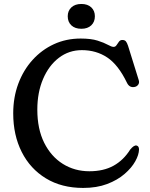

<svg xmlns="http://www.w3.org/2000/svg" viewBox="-20 -906 739 944"><path d="M663.5 -171Q663 -145 645 -112.8Q627 -80.5 592.2 -50.5Q557.5 -20.5 506.5 -1.2Q455.5 18 389 18Q283 18 205.8 -29Q128.5 -76 86.8 -158.8Q45 -241.5 45 -348.5Q45 -427.5 70 -494.5Q95 -561.5 140 -611.2Q185 -661 245.2 -688.8Q305.5 -716.5 376.5 -716.5Q428 -716.5 460 -706.2Q492 -696 510.2 -685.8Q528.5 -675.5 538.5 -675.5Q547.5 -675.5 553 -684Q558.5 -692.5 564.8 -701Q571 -709.5 581.5 -709.5Q593 -709.5 598.8 -702.8Q604.5 -696 609.5 -681L662 -512.5Q666.5 -499 659.2 -489.2Q652 -479.5 639 -478Q615.5 -475 604 -499.5Q561.5 -587.5 507.2 -623.5Q453 -659.5 382.5 -659.5Q319 -659.5 269.5 -621.8Q220 -584 191.8 -517.8Q163.5 -451.5 163.5 -367Q163.5 -272 197.2 -204.2Q231 -136.5 289 -100.2Q347 -64 419.5 -64Q489 -64 538.2 -91.2Q587.5 -118.5 620 -170.5Q639 -193.5 651.5 -190.5Q663.5 -187.5 663.5 -171ZM380 -764.5Q349 -764.5 331 -781.2Q313 -798 313 -826Q313 -853 331 -869.8Q349 -886.5 380 -886.5Q411 -886.5 428.8 -869.8Q446.5 -853 446.5 -826Q446.5 -798.5 428.8 -781.5Q411 -764.5 380 -764.5Z"/></svg>

Font: Fraunces 9pt S100
Style: Regular
Weight: 400
Version: Version 1.000; ttfautohint (v1.8.3)